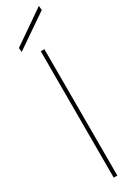

<svg xmlns="http://www.w3.org/2000/svg" viewBox="-245 -907 662 921"><g transform="rotate(-30 86.0 -446.5)"><path d="M76 0V-700H96V0ZM-5 -743 -7 -766 177 -893 179 -869Z"/></g></svg>

Font: DM Sans 18pt Thin
Style: Regular
Weight: 250
Designer: Colophon Foundry, Jonny Pinhorn
Foundry: Colophon Foundry
Version: Version 4.004;gftools[0.9.30]